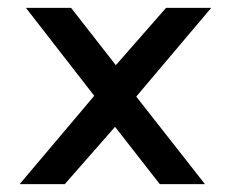

<svg xmlns="http://www.w3.org/2000/svg" viewBox="-20 -499 588 489"><path d="M327 -253 502 -30H387L273 -176L145 -30H30L220 -255L46 -479H161L275 -333L403 -479H518Z"/></svg>

Font: Catamaran Thin SemiBold
Style: Regular
Weight: 600
Version: Version 2.000